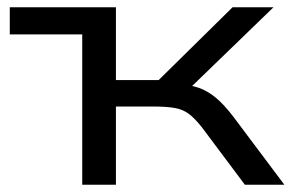

<svg xmlns="http://www.w3.org/2000/svg" viewBox="-20 -510 809 530"><path d="M207 0V-415H7V-490H300V-289H418L622 -490H735L487 -250L469 -278Q505 -276 529 -267.5Q553 -259 575.5 -240.5Q598 -222 624 -188L765 0H656L537 -159Q518 -183 501.5 -195.5Q485 -208 462 -212Q439 -216 401 -216H300V0Z"/></svg>

Font: Nunito Sans 10pt Expanded
Style: Regular
Weight: 400
Width: 7
Designer: Vernon Adams
Foundry: Vernon Adams
Version: Version 3.101;gftools[0.9.27]